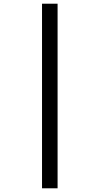

<svg xmlns="http://www.w3.org/2000/svg" viewBox="-20 -781 538 1037"><path d="M207 -761H291V236H207Z"/></svg>

Font: Noto Sans Hebrew SemiCondensed Medium
Style: Regular
Weight: 500
Width: 4
Designer: Monotype Design Team
Foundry: Monotype Imaging Inc.
Version: Version 2.003